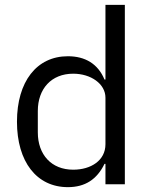

<svg xmlns="http://www.w3.org/2000/svg" viewBox="-20 -760 620 792"><path d="M415 0H495V-740H415V-432H411C384 -497 331 -528 260 -528C131 -528 50 -423 50 -258C50 -93 131 12 260 12C331 12 380 -20 411 -84H415ZM282 -60C192 -60 136 -122 136 -214V-302C136 -394 192 -456 282 -456C355 -456 415 -414 415 -357V-165C415 -98 355 -60 282 -60Z"/></svg>

Font: IBM Plex Devanagari
Style: Regular
Weight: 400
Designer: Mike Abbink, Paul van der Laan, Pieter van Rosmalen, Erin McLaughlin
Foundry: Bold Monday
Version: Version 1.0